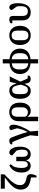

<svg xmlns="http://www.w3.org/2000/svg" viewBox="1923 -2711 988 4874"><g transform="rotate(-90 2417.0 -274.0)"><path d="M349 21 274 5Q148 -23 94.5 -82.5Q41 -142 41 -240Q41 -283 52.5 -325Q64 -367 94 -411.5Q124 -456 176.5 -506Q229 -556 310 -615L345 -641V-646H65V-748H428V-656L347 -579Q288 -521 251 -476Q214 -431 193 -394Q172 -357 164 -326.5Q156 -296 156 -266V-249Q156 -195 190 -158Q224 -121 297 -104L339 -95Q390 -84 412 -58.5Q434 -33 434 14Q434 50 422 90Q410 130 390 159H349Z M646 12Q610 12 578.5 -2.5Q547 -17 523.5 -46.5Q500 -76 487 -119.5Q474 -163 474 -221Q474 -326 517.5 -405Q561 -484 656 -532L686 -494Q660 -469 641.5 -441.5Q623 -414 612 -381.5Q601 -349 596 -309.5Q591 -270 591 -221Q591 -176 597.5 -146Q604 -116 616 -97Q628 -78 644.5 -70Q661 -62 680 -62Q715 -62 738.5 -90.5Q762 -119 762 -179V-355H874V-179Q874 -119 897.5 -90.5Q921 -62 963 -62Q1006 -62 1030.5 -95.5Q1055 -129 1055 -209Q1055 -288 1031 -348L913 -453Q912 -457 912 -465Q913 -492 932.5 -512Q952 -532 984 -532Q1015 -532 1041.5 -512Q1068 -492 1088 -456Q1108 -420 1119.5 -371.5Q1131 -323 1131 -266Q1131 -196 1116.5 -144Q1102 -92 1076.5 -57.5Q1051 -23 1017 -5.5Q983 12 943 12Q823 12 784 -100H780Q763 -38 729 -13Q695 12 646 12Z M1419 0Q1398 -66 1375.5 -129.5Q1353 -193 1331 -251.5Q1309 -310 1287.5 -362Q1266 -414 1247 -456H1190V-497Q1206 -513 1229.5 -522.5Q1253 -532 1279 -532Q1310 -532 1331 -518Q1352 -504 1366 -469Q1380 -436 1397 -390Q1414 -344 1432.5 -291.5Q1451 -239 1469 -183Q1487 -127 1503 -73H1508Q1538 -127 1562 -198Q1586 -269 1597 -338L1550 -488Q1558 -509 1575 -520.5Q1592 -532 1615 -532Q1647 -532 1668 -506Q1689 -480 1689 -419Q1689 -386 1677 -337.5Q1665 -289 1642.5 -232.5Q1620 -176 1588 -116Q1556 -56 1517 0L1534 200H1402Z M1778 -300Q1778 -350 1793 -392.5Q1808 -435 1837.5 -466Q1867 -497 1910 -514.5Q1953 -532 2009 -532Q2124 -532 2186.5 -462Q2249 -392 2249 -260Q2249 -195 2234 -144.5Q2219 -94 2191.5 -59.5Q2164 -25 2125 -6.5Q2086 12 2039 12Q1986 12 1949.5 -11.5Q1913 -35 1895 -70H1890V200H1778ZM2005 -60Q2061 -60 2095 -98.5Q2129 -137 2129 -206V-323Q2129 -394 2099.5 -434Q2070 -474 2009 -474Q1948 -474 1919 -434Q1890 -394 1890 -324V-151Q1890 -129 1899.5 -112Q1909 -95 1925 -83.5Q1941 -72 1962 -66Q1983 -60 2005 -60Z M2933 -22Q2920 -7 2898 2.5Q2876 12 2847 12Q2803 12 2775 -13Q2747 -38 2735 -103L2729 -140H2724L2716 -123Q2698 -83 2679.5 -57Q2661 -31 2641 -15.5Q2621 0 2597.5 6Q2574 12 2544 12Q2500 12 2463.5 -6Q2427 -24 2400.5 -59Q2374 -94 2359.5 -145Q2345 -196 2345 -261Q2345 -326 2359.5 -376.5Q2374 -427 2401 -461.5Q2428 -496 2465.5 -514Q2503 -532 2549 -532Q2580 -532 2605 -525.5Q2630 -519 2650.5 -503Q2671 -487 2687.5 -460.5Q2704 -434 2718 -395L2732 -355H2736L2778 -520H2914L2782 -251L2830 -136Q2838 -118 2847 -99Q2856 -80 2865 -64H2933ZM2687 -323Q2670 -401 2642 -430.5Q2614 -460 2571 -460Q2520 -460 2492.5 -425Q2465 -390 2465 -314V-207Q2465 -130 2492.5 -95Q2520 -60 2571 -60Q2592 -60 2609.5 -66Q2627 -72 2641 -86.5Q2655 -101 2667 -126Q2679 -151 2690 -190L2704 -244Z M3244 7Q3115 -4 3045 -74.5Q2975 -145 2975 -260Q2975 -374 3044 -445Q3113 -516 3244 -526V-698H3351V-526Q3482 -516 3551 -445Q3620 -374 3620 -260Q3620 -145 3550 -74.5Q3480 -4 3351 7V200H3244ZM3246 -470Q3164 -462 3128 -414.5Q3092 -367 3092 -291V-228Q3092 -153 3128 -105.5Q3164 -58 3246 -50ZM3349 -50Q3431 -58 3467 -105.5Q3503 -153 3503 -228V-291Q3503 -367 3467 -414.5Q3431 -462 3349 -470Z M3955 -47Q4018 -47 4047.5 -86Q4077 -125 4077 -190V-330Q4077 -395 4047.5 -434Q4018 -473 3955 -473Q3892 -473 3862.5 -434Q3833 -395 3833 -330V-190Q3833 -125 3862.5 -86Q3892 -47 3955 -47ZM3955 12Q3900 12 3855 -7Q3810 -26 3778 -61Q3746 -96 3728.5 -146.5Q3711 -197 3711 -260Q3711 -323 3728.5 -373.5Q3746 -424 3778 -459Q3810 -494 3855 -513Q3900 -532 3955 -532Q4010 -532 4055 -513Q4100 -494 4132 -459Q4164 -424 4181.5 -373.5Q4199 -323 4199 -260Q4199 -197 4181.5 -146.5Q4164 -96 4132 -61Q4100 -26 4055 -7Q4010 12 3955 12Z M4263 -497Q4280 -514 4305.5 -523Q4331 -532 4360 -532Q4449 -532 4449 -441V-203Q4449 -127 4480 -94.5Q4511 -62 4568 -62Q4599 -62 4623 -71.5Q4647 -81 4663.5 -103Q4680 -125 4688.5 -161.5Q4697 -198 4697 -251Q4697 -274 4696 -296.5Q4695 -319 4691 -339L4599 -467Q4601 -494 4620 -513Q4639 -532 4668 -532Q4714 -532 4743.5 -476.5Q4773 -421 4773 -313Q4773 -229 4756.5 -167.5Q4740 -106 4710 -66.5Q4680 -27 4638 -7.5Q4596 12 4545 12Q4446 12 4391.5 -41.5Q4337 -95 4337 -200V-456H4263Z"/></g></svg>

Font: IBM Plex Serif Medm
Style: Regular
Weight: 500
Designer: Mike Abbink, Paul van der Laan, Pieter van Rosmalen
Foundry: Bold Monday
Version: Version 3.001